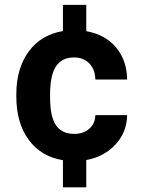

<svg xmlns="http://www.w3.org/2000/svg" viewBox="-20 -664 615 803"><path d="M290 -104Q329.1 -104 353.5 -125.5Q377.9 -147 378.9 -182.6H511.7Q510.7 -111.8 463.6 -60.3Q416.5 -8.8 340.8 5.4V119.6H243.2V5.9Q151.9 -8.8 100.1 -79.1Q48.3 -149.4 48.3 -259.8V-270.5Q48.3 -377 99.6 -447.8Q150.9 -518.6 243.2 -534.2V-643.6H340.8V-533.7Q420.4 -519.5 465.6 -465.3Q510.7 -411.1 511.7 -331.5H378.9Q377.9 -373.5 353.5 -398.7Q329.1 -423.8 289.6 -423.8Q239.7 -423.8 214.8 -387.5Q189.9 -351.1 189.5 -272.9V-256.8Q189.5 -174.8 214.6 -139.4Q239.7 -104 290 -104Z"/></svg>

Font: Shabnam FD
Style: Bold-FD
Weight: 700
Foundry: DejaVu fonts team - Redesigned by Saber Rastikerdar - Based on Vazir font
Version: Version 5.0.1